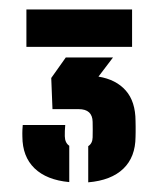

<svg xmlns="http://www.w3.org/2000/svg" viewBox="-20 -820 334 405"><path d="M166.1 -435.4V-511.7Q175.1 -517.5 175.4 -530.1Q175.5 -538.4 175.6 -546.6Q175.6 -554.7 175.4 -563Q175.2 -576.1 167.9 -583Q160.5 -589.8 145.8 -589.8H90.7L88.1 -655.5L118.8 -698.8H218.4L187.7 -658.4Q224.8 -652.3 245.3 -629Q265.8 -605.8 265.9 -564.6Q266.1 -559.4 266.1 -553.3Q266.1 -547.2 266.1 -541.4Q266.1 -535.7 265.9 -531.4Q265.7 -488.6 240.1 -464.1Q214.5 -439.5 166.1 -435.4ZM126.1 -435.9Q78.4 -440.3 52.8 -465Q27.3 -489.7 27.2 -532Q27.2 -535.5 27.1 -539Q27 -542.5 27.3 -546.7Q27.5 -551 28 -556.3H117.6Q117.1 -550.1 116.8 -544Q116.6 -537.8 116.7 -532.6Q117 -518.7 126.1 -512.5ZM35.7 -721.1V-800H258.6V-721.1Z"/></svg>

Font: Big Shoulders Stencil Thin
Style: Regular
Weight: 100
Designer: Patric King
Foundry: XO Type Co
Version: Version 2.001